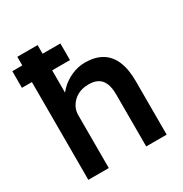

<svg xmlns="http://www.w3.org/2000/svg" viewBox="-172 -870 952 1000"><g transform="rotate(-30 304.5 -370.0)"><path d="M12 -588V-688H301V-588ZM72 -740H194V-419L171 -407Q181 -443 210 -472.5Q239 -502 279 -520Q319 -538 361 -538Q421 -538 461.5 -514Q502 -490 522.5 -442Q543 -394 543 -322V0H420V-313Q420 -353 409 -379.5Q398 -406 375 -418.5Q352 -431 319 -430Q292 -430 269.5 -421.5Q247 -413 230.5 -397.5Q214 -382 204.5 -362Q195 -342 195 -318V0H134Q116 0 100.5 0Q85 0 72 0Z"/></g></svg>

Font: Mach Medium
Style: Regular
Weight: 500
Version: Version 1.002